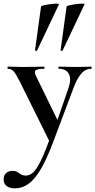

<svg xmlns="http://www.w3.org/2000/svg" viewBox="-59 -751 522 1052"><path d="M441 -386Q443 -386 443 -380Q443 -374 441 -374Q407 -374 384 -345Q361 -316 343 -267L232 28Q196 124 162.5 179.5Q129 235 95 258Q61 281 23 281Q-6 281 -22.5 268.5Q-39 256 -39 232Q-39 208 -24.5 196.5Q-10 185 9 185Q26 185 36 191.5Q46 198 56 204.5Q66 211 82 211Q106 211 126 190.5Q146 170 169 120.5Q192 71 223 -15L220 40L50 -303Q28 -347 15.5 -360.5Q3 -374 -15 -374Q-18 -374 -18 -380Q-18 -386 -15 -386Q5 -386 27.5 -385Q50 -384 70 -384Q106 -384 133 -385Q160 -386 182 -386Q185 -386 185 -380Q185 -374 182 -374Q147 -374 137 -366Q127 -358 138 -335L265 -75L229 -16L316 -268Q333 -317 318.5 -345.5Q304 -374 263 -374Q261 -374 261 -380Q261 -386 263 -386Q287 -386 308.5 -385Q330 -384 364 -384Q388 -384 403.5 -385Q419 -386 441 -386ZM144 -474Q143 -471 137.5 -472.5Q132 -474 133 -476L166 -716Q168 -719 183.5 -722.5Q199 -726 218.5 -728.5Q238 -731 252 -731Q266 -731 264 -727ZM284 -474Q283 -471 277.5 -472.5Q272 -474 273 -476L306 -716Q308 -719 323.5 -722.5Q339 -726 358.5 -728.5Q378 -731 392 -731Q406 -731 404 -727Z"/></svg>

Font: Cormorant Light
Style: Regular
Weight: 300
Designer: Christian Thalmann (Catharsis Fonts)
Foundry: Catharsis Fonts
Version: Version 4.000